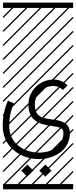

<svg xmlns="http://www.w3.org/2000/svg" viewBox="-23 -990 577 1453"><path d="M488.3 -343.3 453.1 -309.1Q422.9 -339.4 381.8 -339.4Q327.1 -339.4 283.9 -299.3Q240.7 -259.3 240.7 -198.2Q240.7 -178.2 244.6 -162.6Q248.5 -147 253.7 -136.2Q258.8 -125.5 269.8 -117.2Q280.8 -108.9 289.3 -104.2Q297.9 -99.6 314.7 -95.7Q331.5 -91.8 341.8 -90.3Q352.1 -88.9 373 -85.9Q388.7 -84 397.7 -82.5Q406.7 -81.1 422.6 -77.4Q438.5 -73.7 448.2 -69.3Q458 -64.9 470.2 -57.1Q482.4 -49.3 489.3 -39.8Q496.1 -30.3 501 -15.9Q505.9 -1.5 505.9 15.6Q505.9 55.7 491.7 89.1Q477.5 122.6 454.1 145.3Q430.7 168 399.9 183.8Q369.1 199.7 336.9 206.8Q304.7 213.9 272.5 213.9Q231.9 213.9 192.6 203.9Q153.3 193.8 117.9 172.9Q82.5 151.9 55.7 122.3Q28.8 92.8 13.2 51Q-2.4 9.3 -2.4 -39.6Q-2.4 -138.7 37.1 -228L82 -208.5Q46.4 -126.5 46.4 -39.6Q46.4 8.8 65.2 48.3Q84 87.9 116 113Q147.9 138.2 188.2 151.6Q228.5 165 272.5 165Q320.3 165 361.3 148.9Q402.3 132.8 429.7 97.9Q457 63 457 15.6Q457 -10.7 438 -20.3Q418.9 -29.8 366.2 -37.1Q346.7 -40 334 -42.2Q321.3 -44.4 301.3 -50Q281.2 -55.7 267.8 -62.5Q254.4 -69.3 238.8 -81.8Q223.1 -94.2 213.9 -109.6Q204.6 -125 198.2 -147.7Q191.9 -170.4 191.9 -198.2Q191.9 -253.4 220.2 -297.9Q248.5 -342.3 291.5 -365.2Q334.5 -388.2 381.8 -388.2Q443.8 -388.2 488.3 -343.3ZM0 402.8H530.3V442.9H0ZM0 -970.2H530.3V-930.2H0ZM526.9 410.6 533.7 417.5 525.4 425.8 518.6 418.9ZM526.9 304.7 533.7 311.5 419.4 425.8 412.6 418.9ZM526.9 198.7 533.7 205.6 313.5 425.8 306.6 418.9ZM526.9 92.3 533.7 99.1 207.5 425.8 200.7 418.9ZM526.9 -13.2 533.7 -6.3 101.6 425.8 94.7 418.9ZM526.9 -119.1 533.7 -112.3 3.4 418 -3.4 411.1ZM526.9 -225.6 533.7 -218.8 3.4 311.5 -3.4 304.7ZM526.9 -331.5 533.7 -324.7 3.4 205.6 -3.4 198.7ZM526.9 -438 533.7 -431.2 3.4 99.1 -3.4 92.3ZM526.9 -543.5 533.7 -536.6 3.4 -6.3 -3.4 -13.2ZM526.9 -649.4 533.7 -642.6 3.4 -112.3 -3.4 -119.1ZM526.9 -755.9 533.7 -749 3.4 -218.8 -3.4 -225.6ZM526.9 -861.8 533.7 -855 3.4 -324.7 -3.4 -331.5ZM516.6 -958 523.4 -951.2 3.4 -431.2 -3.4 -438ZM411.1 -958 418 -951.2 3.4 -536.6 -3.4 -543.5ZM305.2 -958 312 -951.2 3.4 -642.6 -3.4 -649.4ZM198.7 -958 205.6 -951.2 3.4 -749 -3.4 -755.9ZM92.3 -958 99.1 -951.2 3.4 -855 -3.4 -861.8ZM274.4 301.3 320.3 255.4 366.2 301.3 320.3 346.7ZM137.7 301.3 183.6 255.4 229.5 301.3 183.6 346.7Z"/></svg>

Font: AzarMehrMSRS3
Style: Regular
Weight: 1
Designer: Amin Abedi
Version: Version 1.00